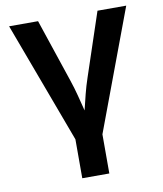

<svg xmlns="http://www.w3.org/2000/svg" viewBox="-84 -614 755 887"><g transform="rotate(-10 293.5 -171.0)"><path d="M230 204.1V21.5L19 -545.9H154.8L254.4 -249Q266.6 -212.9 276.1 -176.3Q285.6 -139.6 294.9 -102.5Q303.7 -139.6 313 -176.3Q322.3 -212.9 334.5 -249L433.6 -545.9H568.4L356.9 20.5V204.1Z"/></g></svg>

Font: Inter-SemiBold
Style: Regular
Weight: 600
Designer: Rasmus Andersson
Foundry: rsms
Version: Version 4.000;git-a52131595